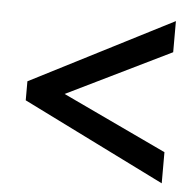

<svg xmlns="http://www.w3.org/2000/svg" viewBox="-41 -634 564 553"><g transform="rotate(5 241.0 -357.5)"><path d="M446 -123 35 -327V-382L446 -592V-502L145 -355L446 -213Z"/></g></svg>

Font: Noto Sans Lao UI Cond Med
Style: Regular
Weight: 500
Width: 3
Designer: Monotype Design Team
Foundry: Monotype Imaging Inc.
Version: Version 2.000; ttfautohint (v1.8.4.7-5d5b)